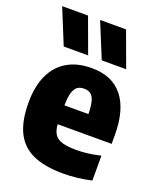

<svg xmlns="http://www.w3.org/2000/svg" viewBox="-150 -899 827 1001"><g transform="rotate(20 264.0 -399.0)"><path d="M507.5 -221.5H208Q210.5 -186 224 -166Q237.5 -146 266.5 -137.2Q295.5 -128.5 347 -128.5Q406.5 -128.5 478.5 -145.5V-7.5Q436 2 398.8 6.2Q361.5 10.5 322.5 10.5Q218.5 10.5 153.5 -19.2Q88.5 -49 57.5 -112Q26.5 -175 26.5 -276Q26.5 -365.5 55.5 -428.5Q84.5 -491.5 140.5 -524.5Q196.5 -557.5 276.5 -557.5Q390 -557.5 448.8 -483.8Q507.5 -410 507.5 -270.5ZM207.5 -326H340.5Q340 -371 332.8 -396.5Q325.5 -422 311.5 -432.5Q297.5 -443 275 -443Q252 -443 237.8 -432.5Q223.5 -422 215.8 -396.5Q208 -371 207.5 -326ZM99 -613 19.5 -808H163L234.5 -613ZM310 -613 230 -808H374L445.5 -613Z"/></g></svg>

Font: Encode Sans Semi Condensed ExBd
Style: Regular
Weight: 800
Width: 4
Designer: Multiple Designers
Foundry: Impallari Type
Version: Version 2.000